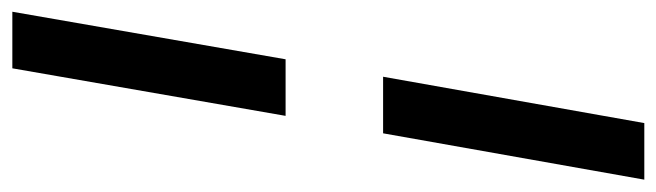

<svg xmlns="http://www.w3.org/2000/svg" viewBox="-410 -480 1090 319"><g transform="rotate(90 135.5 -321.0)"><path d="M181 -846H275L198 -412H104ZM75 -250H169L90 204H-4Z"/></g></svg>

Font: Chakra Petch Medium
Style: Italic
Weight: 500
Italic angle: -10°
Designer: Katatrad Aksorn Co.,Ltd.
Foundry: Cadson Demak Co.,Ltd.
Version: Version 1.000; ttfautohint (v1.6)